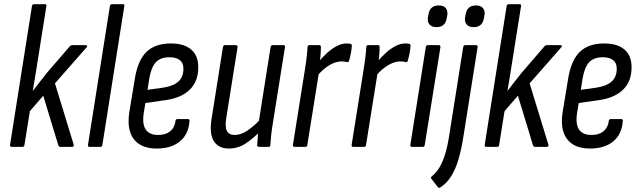

<svg xmlns="http://www.w3.org/2000/svg" viewBox="-20 -703 3059 919"><path d="M36 0Q27 0 28 -9L133 -674Q135 -683 143 -683H195Q204 -683 202 -674L155 -378Q151 -352 146.5 -325Q142 -298 137 -269H138Q155 -291 172 -313Q189 -335 206 -356L313 -480Q318 -487 325 -487H391Q396 -487 397 -484Q398 -481 395 -477L243 -304L333 -10Q334 -6 332 -3Q330 0 325 0H269Q262 0 259 -8L187 -245L123 -171L97 -9Q96 0 87 0Z M409 0Q400 0 401 -9L506 -674Q508 -683 516 -683H568Q577 -683 575 -674L470 -9Q469 0 460 0Z M730 8Q655 8 620.5 -37Q586 -82 599 -166L625 -324Q639 -413 680.5 -454Q722 -495 798 -495Q861 -495 895 -466Q929 -437 929 -381Q929 -314 889 -274.5Q849 -235 775 -224L676 -210L668 -162Q660 -109 677.5 -83Q695 -57 737 -57Q773 -57 794.5 -74.5Q816 -92 820 -124Q821 -133 829 -133H879Q889 -133 887 -124Q883 -61 841.5 -26.5Q800 8 730 8ZM686 -273 764 -284Q812 -292 835 -314Q858 -336 858 -374Q858 -402 840.5 -415.5Q823 -429 791 -429Q748 -429 725.5 -404.5Q703 -380 694 -324Z M1075 8Q1026 8 1003.5 -27.5Q981 -63 993 -136L1047 -477Q1049 -487 1057 -487H1108Q1118 -487 1117 -477L1063 -138Q1056 -96 1066 -76.5Q1076 -57 1104 -57Q1133 -57 1165 -78.5Q1197 -100 1235 -141L1229 -78Q1192 -40 1155.5 -16Q1119 8 1075 8ZM1220 0Q1211 0 1211 -9Q1212 -29 1214.5 -54.5Q1217 -80 1219 -98L1218 -116L1275 -477Q1277 -487 1285 -487H1336Q1346 -487 1344 -477L1287 -120Q1281 -84 1278 -56.5Q1275 -29 1274 -9Q1274 0 1265 0Z M1390 0Q1381 0 1382 -9L1439 -367Q1445 -404 1448 -430.5Q1451 -457 1452 -477Q1452 -487 1462 -487H1508Q1516 -487 1516 -478Q1516 -458 1513.5 -431Q1511 -404 1508 -387V-365L1451 -9Q1450 0 1441 0ZM1496 -337 1504 -406Q1523 -429 1545.5 -449.5Q1568 -470 1592 -482.5Q1616 -495 1639 -495Q1646 -495 1650.5 -494.5Q1655 -494 1658 -493Q1664 -492 1664 -484Q1663 -467 1659.5 -448.5Q1656 -430 1651 -413Q1648 -403 1640 -406Q1634 -408 1628.5 -408.5Q1623 -409 1615 -409Q1595 -409 1574.5 -400Q1554 -391 1534 -375Q1514 -359 1496 -337Z M1671 0Q1662 0 1663 -9L1720 -367Q1726 -404 1729 -430.5Q1732 -457 1733 -477Q1733 -487 1743 -487H1789Q1797 -487 1797 -478Q1797 -458 1794.5 -431Q1792 -404 1789 -387V-365L1732 -9Q1731 0 1722 0ZM1777 -337 1785 -406Q1804 -429 1826.5 -449.5Q1849 -470 1873 -482.5Q1897 -495 1920 -495Q1927 -495 1931.5 -494.5Q1936 -494 1939 -493Q1945 -492 1945 -484Q1944 -467 1940.5 -448.5Q1937 -430 1932 -413Q1929 -403 1921 -406Q1915 -408 1909.5 -408.5Q1904 -409 1896 -409Q1876 -409 1855.5 -400Q1835 -391 1815 -375Q1795 -359 1777 -337Z M1952 0Q1943 0 1944 -9L2018 -477Q2020 -487 2028 -487H2080Q2089 -487 2088 -477L2013 -9Q2012 0 2004 0ZM2069 -573Q2047 -573 2036 -585.5Q2025 -598 2028 -620L2030 -630Q2036 -677 2080 -677Q2103 -677 2113.5 -664.5Q2124 -652 2121 -630L2119 -620Q2113 -573 2069 -573Z M2197 -477Q2199 -487 2207 -487H2258Q2268 -487 2266 -477L2198 -49Q2189 10 2175 58Q2161 106 2139.5 140.5Q2118 175 2086 195Q2081 198 2076 193L2045 153Q2039 147 2048 140Q2069 123 2084 97.5Q2099 72 2110.5 35Q2122 -2 2130 -54ZM2247 -573Q2225 -573 2214 -585.5Q2203 -598 2206 -620L2208 -630Q2214 -677 2258 -677Q2281 -677 2291.5 -664.5Q2302 -652 2299 -630L2297 -620Q2291 -573 2247 -573Z M2308 0Q2299 0 2300 -9L2405 -674Q2407 -683 2415 -683H2467Q2476 -683 2474 -674L2427 -378Q2423 -352 2418.5 -325Q2414 -298 2409 -269H2410Q2427 -291 2444 -313Q2461 -335 2478 -356L2585 -480Q2590 -487 2597 -487H2663Q2668 -487 2669 -484Q2670 -481 2667 -477L2515 -304L2605 -10Q2606 -6 2604 -3Q2602 0 2597 0H2541Q2534 0 2531 -8L2459 -245L2395 -171L2369 -9Q2368 0 2359 0Z M2804 8Q2729 8 2694.5 -37Q2660 -82 2673 -166L2699 -324Q2713 -413 2754.5 -454Q2796 -495 2872 -495Q2935 -495 2969 -466Q3003 -437 3003 -381Q3003 -314 2963 -274.5Q2923 -235 2849 -224L2750 -210L2742 -162Q2734 -109 2751.5 -83Q2769 -57 2811 -57Q2847 -57 2868.5 -74.5Q2890 -92 2894 -124Q2895 -133 2903 -133H2953Q2963 -133 2961 -124Q2957 -61 2915.5 -26.5Q2874 8 2804 8ZM2760 -273 2838 -284Q2886 -292 2909 -314Q2932 -336 2932 -374Q2932 -402 2914.5 -415.5Q2897 -429 2865 -429Q2822 -429 2799.5 -404.5Q2777 -380 2768 -324Z"/></svg>

Font: Sofia Sans Condensed
Style: Italic
Weight: 400
Italic angle: -9°
Designer: Botio Nikoltchev, Ani Petrova
Foundry: lettersoup
Version: Version 4.101